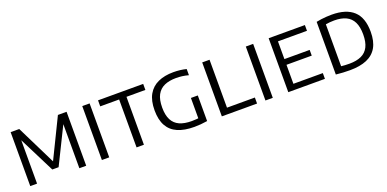

<svg xmlns="http://www.w3.org/2000/svg" viewBox="-9 -1293 4016 1990"><g transform="rotate(-20 1999.0 -298.0)"><path d="M87.5 0V-595H182.5L404.5 -145H389.5L609 -595H704.5V0H629V-526.5H649L430.5 -83.5H361L138.5 -526H162.5V0Z M877.5 0V-595H958.5V0Z M1260 0V-528.5H1051.5V-595H1549.5V-528.5H1341V0Z M1897.5 5.5Q1788 5.5 1714.5 -26.5Q1641 -58.5 1603.8 -125.2Q1566.5 -192 1566.5 -296.5Q1566.5 -403 1605 -470.5Q1643.5 -538 1714.8 -570.2Q1786 -602.5 1884 -602.5Q1921.5 -602.5 1957.8 -598.2Q1994 -594 2026 -585.5V-517.5Q1989.5 -527.5 1956.2 -531.8Q1923 -536 1889.5 -536Q1814 -536 1760.8 -512.5Q1707.5 -489 1679 -436.5Q1650.5 -384 1650.5 -296Q1650.5 -213 1677.5 -160.8Q1704.5 -108.5 1758 -84.5Q1811.5 -60.5 1891.5 -60.5Q1918.5 -60.5 1946.2 -62.8Q1974 -65 1997 -69L1964.5 -38.5V-289H2040.5V-6.5Q2003 -0.5 1967 2.5Q1931 5.5 1897.5 5.5Z M2200.5 0V-595H2281.5V-66.5H2589V0Z M2681.5 0V-595H2762.5V0Z M2933.5 0V-595H3333V-531.5H3013V-63.5H3337.5V0ZM2983.5 -273V-336H3291.5V-273Z M3612.5 5Q3576 5 3537.5 3Q3499 1 3459 -3.5V-584.5Q3485 -590 3513.8 -593.8Q3542.5 -597.5 3572 -599.5Q3601.5 -601.5 3629 -601.5Q3788.5 -601.5 3869.5 -527Q3950.5 -452.5 3950.5 -297Q3950.5 -192 3912.5 -125.5Q3874.5 -59 3799.5 -27Q3724.5 5 3612.5 5ZM3630.5 -60.5Q3709.5 -60.5 3762.2 -84.8Q3815 -109 3841.5 -161.2Q3868 -213.5 3868 -297.5Q3868 -381 3842 -433.5Q3816 -486 3764 -511Q3712 -536 3634 -536Q3610 -536 3585 -533.8Q3560 -531.5 3540 -528V-65.5Q3561 -63 3583.2 -61.8Q3605.5 -60.5 3630.5 -60.5Z"/></g></svg>

Font: Encode Sans SC Condensed Thin
Style: Regular
Weight: 400
Version: Version 3.002